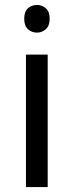

<svg xmlns="http://www.w3.org/2000/svg" viewBox="-20 -757 298 777"><path d="M130 -737Q150 -737 165.5 -723.5Q181 -710 181 -681Q181 -653 165.5 -639Q150 -625 130 -625Q108 -625 93 -639Q78 -653 78 -681Q78 -710 93 -723.5Q108 -737 130 -737ZM173 -536V0H85V-536Z"/></svg>

Font: Noto Sans Tifinagh Hawad
Style: Regular
Weight: 400
Designer: JamraPatel
Foundry: JamraPatel LLC
Version: Version 2.006; ttfautohint (v1.8.4.7-5d5b)